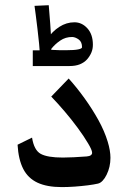

<svg xmlns="http://www.w3.org/2000/svg" viewBox="-20 -726 497 752"><path d="M222.2 6.8Q164.1 6.8 127 -10.5Q89.8 -27.8 71 -64.5Q52.2 -101.1 48.8 -159.2L105.5 -187Q113.3 -137.7 139.6 -123.3Q166 -108.9 226.1 -108.9Q245.6 -108.9 269 -110.1Q292.5 -111.3 319.8 -113.3Q331.1 -114.3 335.9 -118.2Q340.8 -122.1 340.8 -127.4Q340.8 -133.3 336.4 -143.1Q332 -152.8 325.2 -164.1Q308.6 -192.4 284.4 -225.1Q260.3 -257.8 233.2 -289.6Q206.1 -321.3 180.7 -347.7L249 -418.5Q280.8 -383.3 311 -341.3Q341.3 -299.3 365.5 -255.6Q389.6 -211.9 401.9 -170.9Q412.6 -135.7 412.6 -107.9Q412.6 -71.8 397.5 -41.5Q390.6 -27.3 381.8 -18.1Q373 -8.8 363.3 -6.8Q348.6 -3.4 324.2 -0.2Q299.8 2.9 272.5 4.9Q245.1 6.8 222.2 6.8ZM108.4 -467.3V-528.8H162.6L136.7 -510.3Q135.7 -526.9 133.1 -554.9Q130.4 -583 126.7 -613.3Q123 -643.6 119.9 -668.2Q116.7 -692.9 115.2 -703.1L170.9 -705.6Q174.8 -657.7 176.8 -632.1Q178.7 -606.4 179.2 -594Q179.7 -581.5 179.4 -574.2Q179.2 -566.9 178.7 -556.2L165 -573.2Q184.6 -603 212.4 -620.8Q240.2 -638.7 271.5 -638.7Q300.8 -638.7 322.3 -615Q343.8 -591.3 343.8 -550.8Q343.8 -533.7 337.6 -519.5Q331.5 -505.4 320.8 -493.2Q309.6 -481 292.7 -474.1Q275.9 -467.3 251 -467.3ZM181.6 -530.8Q197.8 -529.8 211.7 -529.5Q225.6 -529.3 237.3 -529.3Q271 -529.3 286.1 -532.5Q301.3 -535.6 301.3 -541Q301.3 -562 288.3 -571.3Q275.4 -580.6 263.2 -581.1Q236.8 -581.5 215.6 -566.9Q194.3 -552.2 180.2 -533.7Z"/></svg>

Font: Markazi Text
Style: Regular
Weight: 400
Designer: Borna Izadpanah (Arabic designer), Fiona Ross (Arabic design director) and Florian Runge (Latin designer)
Foundry: Borna Izadpanah and Florian Runge
Version: Version 1.000